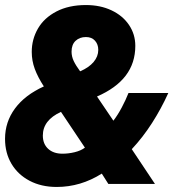

<svg xmlns="http://www.w3.org/2000/svg" viewBox="-25 -730 695 762"><path d="M-5 -179Q-5 -246 34.5 -299.5Q74 -353 149 -387Q125 -424 113 -456.5Q101 -489 101 -524Q101 -574 125.5 -616.5Q150 -659 199 -684.5Q248 -710 316 -710Q373 -710 417.5 -689Q462 -668 487 -631Q512 -594 512 -548Q512 -480 474 -430Q436 -380 360 -347L425 -251Q442 -273 458 -303Q474 -333 485 -361H643Q615 -299 578.5 -242Q542 -185 498 -138L590 0H405L379 -41Q295 12 200 12Q139 12 92.5 -12.5Q46 -37 20.5 -80Q-5 -123 -5 -179ZM223 -120Q247 -120 271.5 -126Q296 -132 312 -144L217 -286Q145 -253 145 -192Q145 -159 166 -139.5Q187 -120 223 -120ZM293 -447Q328 -462 346.5 -484Q365 -506 365 -532Q365 -554 352 -568.5Q339 -583 316 -583Q291 -583 275 -568Q259 -553 259 -525Q259 -506 267.5 -488Q276 -470 293 -447Z"/></svg>

Font: Azeret Mono
Style: Bold Italic
Weight: 700
Italic angle: -12°
Designer: Martin Vácha
Foundry: Displaay
Version: Version 1.000; Glyphs 3.0.3, build 3074